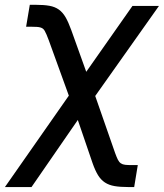

<svg xmlns="http://www.w3.org/2000/svg" viewBox="-41 -570 678 795"><path d="M-20.6 204.5 244 -174 160.9 -403.4Q150.9 -430.4 144.2 -442.1Q141 -447.8 136.7 -451.2Q132.5 -454.5 126.2 -456.3Q120 -458.1 111.7 -458.6Q103.3 -459.2 91.6 -459.2H67.1L82.4 -550.1H107.2Q141 -550.1 163.7 -546Q186.4 -541.9 202.6 -530.4Q218.8 -518.8 230.5 -498.6Q242.2 -478.3 253.9 -446L316.1 -272.7L507.5 -545.5H617.2L353.3 -172.6L435.4 62.9Q441.8 80.6 446.9 90.9Q452.1 101.2 459.3 106.2Q466.6 111.2 477.3 112.4Q487.9 113.6 505 113.6H529.5L514.6 204.5H490.1Q457 204.5 433.8 200.6Q410.5 196.7 393.6 185.7Q376.8 174.7 364.9 155.4Q353 136 342.3 105.5L281.2 -73.2L89.5 204.5Z"/></svg>

Font: Inter P Medium
Style: Italic
Weight: 500
Italic angle: 9.39999°
Designer: Rasmus Andersson
Foundry: rsms
Version: Version 3.018;git-588b23468